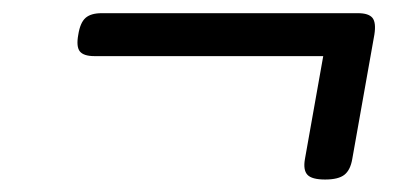

<svg xmlns="http://www.w3.org/2000/svg" viewBox="-20 -433 640 297"><path d="M126 -346.2Q109.4 -346.2 103.5 -353.5Q97.7 -360.8 101.1 -379.4Q104 -397.9 112.3 -405.3Q120.6 -412.6 137.2 -412.6H533.7Q550.3 -412.6 556.2 -405.3Q562 -397.9 559.1 -379.4L524.9 -187Q522 -169.9 512.7 -162.6Q503.4 -155.3 482.9 -155.3Q462.4 -155.3 455.6 -162.6Q448.7 -169.9 451.7 -187L480 -346.2Z"/></svg>

Font: Courier Prime
Style: Italic
Weight: 400
Monospace: yes
Designer: Alan Dague-Greene
Foundry: Quote-Unquote Apps
Version: Version 1.202